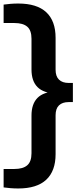

<svg xmlns="http://www.w3.org/2000/svg" viewBox="-36 -838 444 1088"><path d="M67.5 230Q44 230 23 228.2Q2 226.5 -15.5 224V119.5H46Q94 119.5 118.2 98.8Q142.5 78 142.5 30V-183.5Q142.5 -248.5 176.2 -283Q210 -317.5 285.5 -321.5V-306Q210 -310.5 176.2 -344.8Q142.5 -379 142.5 -444V-618Q142.5 -666.5 118.2 -687Q94 -707.5 46 -707.5H-15.5V-812Q2 -814.5 23 -816.2Q44 -818 67.5 -818Q173 -818 226 -768.8Q279 -719.5 279 -623.5V-442.5Q279 -405.5 298.2 -386.8Q317.5 -368 353 -368H377V-259.5H353Q317.5 -259.5 298.2 -241Q279 -222.5 279 -185V35.5Q279 131 226 180.5Q173 230 67.5 230Z"/></svg>

Font: Encode Sans SemiExpanded SemiBold
Style: Regular
Weight: 600
Width: 6
Designer: Multiple Designers
Foundry: Impallari Type
Version: Version 3.002